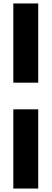

<svg xmlns="http://www.w3.org/2000/svg" viewBox="-20 -835 298 1110"><path d="M57 -815V-357H201V-815ZM57 -203V255H201V-203Z"/></svg>

Font: Kalas SG
Style: Bold
Weight: 700
Designer: Kalas
Foundry: Kalas
Version: Version 2.000;FEAKit 1.0